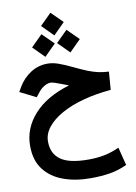

<svg xmlns="http://www.w3.org/2000/svg" viewBox="-115 -852 887 1255"><g transform="rotate(-10 329.0 -224.5)"><path d="M235.4 -705.6 310.5 -780.3 386.2 -705.6 310.5 -629.9ZM319.3 -577.6 394.5 -652.3 470.2 -577.6 394.5 -502ZM153.3 -577.6 228.5 -652.3 304.2 -577.6 228.5 -502ZM347.7 -291.5Q340.3 -294.4 333.7 -297.1Q327.1 -299.8 316.4 -303.7Q283.7 -316.4 262.9 -323.2Q242.2 -330.1 232.9 -330.1Q211.4 -330.1 189 -316.4Q166.5 -302.7 150.4 -281.7L127 -252L20.5 -305.2L38.1 -336.4Q70.3 -390.6 121.1 -423.3Q171.9 -456.1 233.4 -456.1Q268.6 -456.1 307.4 -442.1Q346.2 -428.2 389.6 -407.2Q445.8 -379.9 483.6 -365Q521.5 -350.1 552.7 -343.5Q584 -336.9 620.6 -335L611.3 -215.3Q512.7 -207 428.2 -184.3Q343.8 -161.6 281.2 -126.7Q218.8 -91.8 183.8 -47.9Q148.9 -3.9 148.9 46.4Q148.9 126.5 205.6 167.2Q262.2 208 389.6 208Q447.3 208 496.3 198.2Q545.4 188.5 595.2 165.5L625.5 285.2Q571.3 311 513.2 320.8Q455.1 330.6 382.8 330.6Q281.7 330.6 201.7 301.3Q121.6 272 75.2 210.9Q28.8 149.9 28.8 54.2Q28.8 -62 111.3 -153.8Q193.8 -245.6 347.7 -291.5Z"/></g></svg>

Font: Vazir FD
Style: Bold-FD
Weight: 700
Designer: Saber Rastikerdar
Foundry: Saber Rastikerdar
Version: Version 30.1.0